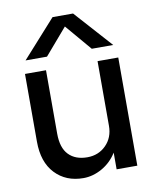

<svg xmlns="http://www.w3.org/2000/svg" viewBox="-84 -797 701 874"><g transform="rotate(-10 266.5 -360.0)"><path d="M219.2 -732.9H314L469.2 -560.1H370.1L267.1 -681.2L163.1 -560.1H64ZM147.9 -207Q147.9 -141.1 179 -109.1Q210 -77.1 265.1 -77.1Q316.9 -77.1 351.6 -112.1Q386.2 -147 386.2 -201.2V-500H481.9V0H386.2V-77.1Q359.9 -34.7 317.6 -10.7Q275.4 13.2 231 13.2Q150.4 13.2 100.6 -39.6Q50.8 -92.3 50.8 -187V-500H147.9Z"/></g></svg>

Font: Overused Grotesk Medium
Style: Regular
Weight: 500
Version: Version 0.002